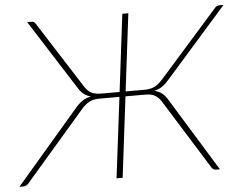

<svg xmlns="http://www.w3.org/2000/svg" viewBox="-65 -764 1044 826"><g transform="rotate(-5 457.5 -351.5)"><path d="M664 -402.5Q649.5 -385.5 635 -375.5Q620.5 -365.5 600 -360.5Q620 -356.5 633.2 -345.8Q646.5 -335 656.5 -318L852 0H834.5Q828.5 0 823.8 -3Q819 -6 816.5 -10.5L630 -310Q619.5 -327.5 604 -337.8Q588.5 -348 561.5 -348H474.5L432 0H405.5L448.5 -348H362Q334.5 -348 316.8 -337.8Q299 -327.5 284 -310L25 -10.5Q21 -6 15.8 -3Q10.5 0 4 0H-14L259 -318Q273.5 -335 289.5 -345.8Q305.5 -356.5 326.5 -360.5Q307.5 -365.5 295.2 -375.5Q283 -385.5 272.5 -402.5L81 -703H101.5Q107 -703 111 -700Q115 -697 117.5 -692.5L300 -406.5Q307.5 -395 315.2 -387.5Q323 -380 332 -376Q341 -372 351 -370.5Q361 -369 373 -369H451L492 -703H518L477 -369H555.5Q567.5 -369 578 -370.5Q588.5 -372 598.2 -376Q608 -380 617.5 -387.5Q627 -395 637.5 -406.5L890.5 -692.5Q894 -697 898.8 -700Q903.5 -703 909 -703H929Z"/></g></svg>

Font: Lato ExtraLight
Style: Italic
Weight: 275
Italic angle: -7°
Designer: Lukasz Dziedzic with Adam Twardoch and Botio Nikoltchev
Foundry: tyPoland Lukasz Dziedzic
Version: Version 2.015; 2015-08-06; http://www.latofonts.com/